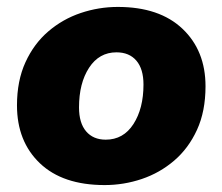

<svg xmlns="http://www.w3.org/2000/svg" viewBox="-20 -523 642 554"><path d="M282 11Q161 11 95 -52Q29 -115 29 -219Q29 -290 53.5 -343.5Q78 -397 119.5 -432.5Q161 -468 213 -485.5Q265 -503 320 -503Q440 -503 506.5 -440Q573 -377 573 -274Q573 -202 548.5 -148.5Q524 -95 482.5 -59.5Q441 -24 389 -6.5Q337 11 282 11ZM285 -120Q336 -120 365 -165Q394 -210 394 -279Q394 -324 373.5 -348Q353 -372 316 -372Q266 -372 237 -327.5Q208 -283 208 -213Q208 -168 228.5 -144Q249 -120 285 -120Z"/></svg>

Font: Nunito Sans Black
Style: Italic
Weight: 900
Italic angle: -9°
Designer: Vernon Adams
Foundry: Vernon Adams
Version: Version 3.006; ttfautohint (v1.8.3)